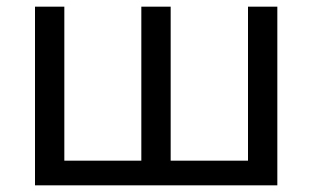

<svg xmlns="http://www.w3.org/2000/svg" viewBox="-20 -556 938 576"><path d="M812 -536V0H85V-536H173V-74H404V-536H492V-74H724V-536Z"/></svg>

Font: Noto IKEA Arabic
Style: Regular
Weight: 400
Designer: Monotype Design Team
Foundry: Monotype Imaging Inc.
Version: Version 1.200